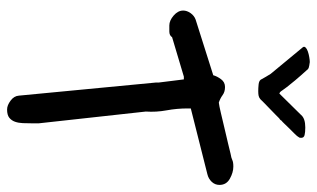

<svg xmlns="http://www.w3.org/2000/svg" viewBox="-196 -698 894 542"><g transform="rotate(90 251.0 -427.0)"><path d="M212.9 -428.7Q211.9 -436.5 210.4 -448.7Q209 -460.9 207.5 -472.2Q206.1 -483.4 205.1 -491.2Q204.1 -499 204.1 -499H196.3L85 -465.8Q80.1 -458 68.8 -458Q57.6 -458 51.8 -458Q38.1 -458 23.9 -470.2Q9.8 -482.4 9.8 -497.1Q9.8 -507.8 17.1 -518.1Q24.4 -528.3 35.2 -532.2L192.4 -582Q195.3 -592.8 203.6 -604Q211.9 -615.2 225.6 -615.2Q239.3 -615.2 248.5 -608.4Q257.8 -601.6 269.5 -597.7Q278.3 -598.6 298.8 -603.5Q319.3 -608.4 342.3 -613.8Q365.2 -619.1 385.7 -624Q406.2 -628.9 414.1 -630.9Q425.8 -632.8 431.6 -635.7Q437.5 -638.7 450.2 -638.7Q466.8 -638.7 484.4 -628.9Q502 -619.1 502 -599.6Q502 -586.9 493.2 -577.6Q484.4 -568.4 471.7 -565.4L286.1 -518.6V-509.8Q286.1 -479.5 291.5 -450.2Q296.9 -420.9 294.9 -391.6L328.1 -89.8V-68.4Q328.1 -56.6 327.6 -44.4Q327.1 -32.2 323.7 -22.5Q320.3 -12.7 312.5 -6.3Q304.7 0 289.1 0Q277.3 0 264.2 -9.8Q251 -19.5 250 -33.2L212.9 -420.9ZM113.3 -835Q110.4 -838.9 114.3 -842.8Q118.2 -846.7 125.5 -849.1Q132.8 -851.6 141.1 -853Q149.4 -854.5 155.3 -854.5Q157.2 -854.5 165 -853Q172.9 -851.6 174.8 -849.6Q195.3 -827.1 207 -813Q218.8 -798.8 225.6 -790Q232.4 -781.2 234.9 -777.3Q237.3 -773.4 240.2 -770.5L244.1 -768.6L304.7 -830.1Q314.5 -841.8 339.8 -841.8Q353.5 -841.8 361.3 -839.8Q369.1 -837.9 369.1 -830.1Q369.1 -827.1 368.7 -825.7Q368.2 -824.2 365.2 -820.3Q363.3 -817.4 356.9 -811Q350.6 -804.7 343.3 -797.4Q335.9 -790 329.6 -783.2Q323.2 -776.4 320.3 -774.4Q320.3 -773.4 317.9 -771Q315.4 -768.6 314.5 -768.6Q311.5 -765.6 303.7 -757.8Q295.9 -750 287.1 -741.7Q278.3 -733.4 270.5 -725.6Q262.7 -717.8 259.8 -714.8Q254.9 -710.9 250 -710Q245.1 -709 237.3 -709Q228.5 -709 218.8 -710Q209 -710.9 205.1 -715.8Q203.1 -719.7 196.8 -730.5Q190.4 -741.2 188.5 -744.1Z"/></g></svg>

Font: Covered By Your Grace
Style: Regular
Weight: 400
Designer: Kimberly Geswein
Foundry: Kimberly Geswein
Version: Version 1.0